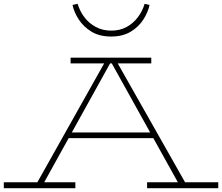

<svg xmlns="http://www.w3.org/2000/svg" viewBox="-27 -989 1167 1009"><path d="M162 -18 530 -673H582L953 -18H915L557 -662H555L198 -18ZM-7 0V-31H369V0ZM310 -263 334 -293H778L800 -263ZM746 0V-31H1120V0ZM344 -656V-686H768V-656ZM557 -797Q496 -797 454 -822.5Q412 -848 387 -886.5Q362 -925 354 -963L381 -969Q392 -931 416.5 -898.5Q441 -866 477 -847Q513 -828 558 -828Q603 -828 638 -847Q673 -866 697.5 -898.5Q722 -931 733 -969L759 -963Q751 -925 726.5 -886.5Q702 -848 660 -822.5Q618 -797 557 -797Z"/></svg>

Font: BioRhyme SemiExpanded ExtraLight
Style: Regular
Weight: 250
Width: 6
Designer: Aoife Mooney
Foundry: Aoife Mooney Type
Version: Version 1.600;gftools[0.9.33]